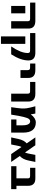

<svg xmlns="http://www.w3.org/2000/svg" viewBox="1650 -2220 790 4131"><g transform="rotate(90 2045.5 -155.0)"><path d="M268 -304V-160V0H108V-160V-304ZM36 -407V-520H429Q595 -520 595 -372V0H437V-354Q437 -384 425 -395.5Q413 -407 383 -407Z M764 220V-304H924V220ZM1281 -372Q1281 -205 1149 0H980Q1121 -208 1121 -356Q1121 -384 1109 -395.5Q1097 -407 1067 -407H692V-520H1115Q1281 -520 1281 -372Z M1348 -407V-520H1491Q1657 -520 1657 -372V-200H1489V-354Q1489 -384 1476.5 -395.5Q1464 -407 1434 -407Z M1744 -407V-520H1999Q2165 -520 2165 -372V0H1996V-354Q1996 -384 1984 -395.5Q1972 -407 1942 -407Z M2440 -423H2442Q2522 -530 2614 -530Q2834 -530 2834 -255V0H2551V-113H2677V-238Q2677 -325 2654.5 -366.5Q2632 -408 2595 -408Q2561 -408 2539.5 -381Q2518 -354 2495.5 -264.5Q2473 -175 2447 0H2287Q2310 -160 2314 -221Q2318 -282 2309.5 -337.5Q2301 -393 2267 -520H2423Q2427 -509 2433 -472.5Q2439 -436 2440 -423Z M3465 0H3296L3143 -222Q3129 -202 3118 -146L3089 0H2937L2970 -153Q2997 -277 3065 -334L2937 -520H3106L3260 -298Q3274 -318 3285 -374L3313 -520H3465L3433 -367Q3406 -244 3337 -186Z M3818 -356Q3818 -385 3806.5 -396Q3795 -407 3766 -407H3591V-520H3824Q3899 -520 3938.5 -481Q3978 -442 3978 -366V-113H4050V0H3557V-113H3818Z"/></g></svg>

Font: Mplus 1p ExtraBold
Style: Regular
Weight: 800
Version: Version 1.061